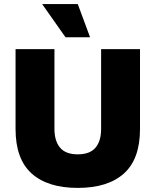

<svg xmlns="http://www.w3.org/2000/svg" viewBox="-20 -908 760 938"><path d="M360 10Q213 10 134.5 -60.5Q56 -131 56 -278V-668H246V-278Q246 -219 273.5 -186.5Q301 -154 360 -154Q419 -154 446.5 -186.5Q474 -219 474 -278V-668H664V-278Q664 -131 585.5 -60.5Q507 10 360 10ZM300 -726 186 -888H360L420 -726Z"/></svg>

Font: Celebes Black
Style: Regular
Weight: 900
Designer: Anugrah Pasau
Foundry: Lafontype
Version: Version 1.000; ttfautohint (v1.8.4)